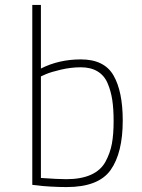

<svg xmlns="http://www.w3.org/2000/svg" viewBox="-20 -750 578 779"><path d="M308 -509Q403 -509 440.5 -444Q478 -379 478 -261Q478 -130 429 -60.5Q380 9 250 9Q220 9 185 7Q150 5 130 2L111 0V-730H146V-472Q219 -509 308 -509ZM249 -23Q309 -23 349 -41Q389 -59 408 -94Q427 -129 434 -167Q441 -205 441 -259Q441 -308 435.5 -344.5Q430 -381 416.5 -412.5Q403 -444 375.5 -460.5Q348 -477 308 -477Q268 -477 227.5 -467.5Q187 -458 166 -449L146 -440V-28Q214 -23 249 -23Z"/></svg>

Font: TitilliumMaps29L
Style: 1 wt
Weight: 100
Designer: Campivisivi
Foundry: Accademia di Belle Arti di Urbino and students of MA course of Visual design
Version: Version 001.001